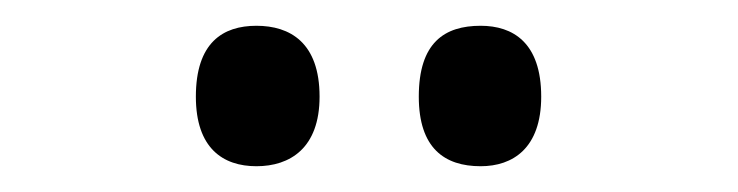

<svg xmlns="http://www.w3.org/2000/svg" viewBox="-20 -764 573 149"><path d="M353 -635C378 -635 400 -649 400 -689C400 -731 378 -744 353 -744C325 -744 305 -731 305 -689C305 -649 325 -635 353 -635ZM179 -635C205 -635 228 -649 228 -689C228 -731 205 -744 179 -744C153 -744 132 -731 132 -689C132 -649 153 -635 179 -635Z"/></svg>

Font: Noto Serif Sinhala SemiCondensed
Style: Regular
Weight: 400
Width: 4
Designer: Jelle Bosma - Monotype Design Team
Foundry: Monotype Imaging Inc.
Version: Version 2.007